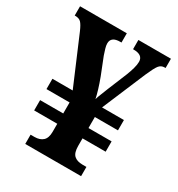

<svg xmlns="http://www.w3.org/2000/svg" viewBox="-171 -825 866 935"><g transform="rotate(30 262.5 -357.0)"><path d="M110 0V-52H132Q162 -52 179 -67.5Q196 -83 196 -118V-163H66V-221H196V-283H66V-341H180L66 -609Q53 -639 42 -650.5Q31 -662 10 -662H6V-714H269V-662H262Q211 -662 211 -624Q211 -612 215.5 -597Q220 -582 226 -564L264 -468Q276 -436 284.5 -408Q293 -380 297 -360Q301 -374 309 -393.5Q317 -413 325 -434L369 -541Q378 -564 384 -585.5Q390 -607 390 -623Q390 -662 337 -662H334V-714H517V-662H512Q492 -662 480 -646.5Q468 -631 448 -585L345 -341H468V-283H338V-221H468V-163H338V-121Q338 -82 354.5 -67Q371 -52 402 -52H424V0Z"/></g></svg>

Font: Noto Serif Lao SemiCondensed
Style: Bold
Weight: 700
Width: 4
Designer: Monotype Design Team
Foundry: Monotype Imaging Inc.
Version: Version 2.003; ttfautohint (v1.8.4.7-5d5b)